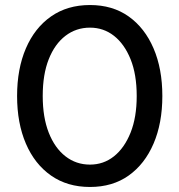

<svg xmlns="http://www.w3.org/2000/svg" viewBox="-20 -732 714 764"><path d="M338 12Q248 12 183 -33.5Q118 -79 83 -160.5Q48 -242 48 -350Q48 -458 83 -539.5Q118 -621 183 -666.5Q248 -712 338 -712Q428 -712 492 -666.5Q556 -621 591 -539.5Q626 -458 626 -350Q626 -242 591 -160.5Q556 -79 492 -33.5Q428 12 338 12ZM338 -77Q392 -77 433.5 -110Q475 -143 499.5 -204Q524 -265 524 -350Q524 -436 499.5 -496.5Q475 -557 433.5 -589.5Q392 -622 338 -622Q283 -622 240.5 -589.5Q198 -557 174 -496.5Q150 -436 150 -350Q150 -265 174 -204Q198 -143 240.5 -110Q283 -77 338 -77Z"/></svg>

Font: DM Sans 11pt Medium
Style: Regular
Weight: 500
Version: Version 4.004;gftools[0.9.30]